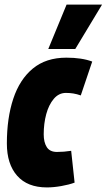

<svg xmlns="http://www.w3.org/2000/svg" viewBox="-20 -809 466 839"><path d="M185 10Q100 10 55 -41Q10 -92 10 -182Q10 -293 38 -377.5Q66 -462 123.5 -509.5Q181 -557 270 -557Q338 -557 383 -540L333 -392Q316 -398 300.5 -400.5Q285 -403 268 -403Q237 -403 215 -377Q193 -351 182 -310Q171 -269 171 -222Q171 -187 184.5 -166Q198 -145 229 -145Q259 -145 291 -150L306 -11Q282 -2 248 4Q214 10 185 10ZM191 -595 271 -789H426L309 -595Z"/></svg>

Font: Georama Condensed ExtraBold
Style: Italic
Weight: 800
Width: 3
Italic angle: -9°
Designer: Jean-Baptiste Levee
Foundry: Production Type
Version: Version 1.000